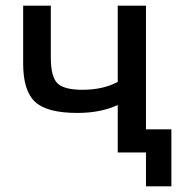

<svg xmlns="http://www.w3.org/2000/svg" viewBox="-20 -540 659 680"><path d="M397 -168Q336 -140 254 -140Q147 -140 104.5 -179Q62 -218 62 -315V-520H160V-336Q160 -268 183.5 -245Q207 -222 272 -222Q345 -222 397 -250V-520H497V-82H587V120H497V0H457H397Z"/></svg>

Font: Mplus 1p Medium
Style: Regular
Weight: 500
Version: Version 1.061